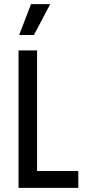

<svg xmlns="http://www.w3.org/2000/svg" viewBox="-20 -902 406 922"><path d="M69 0V-660H158V-81H356V0ZM143 -734H72L129 -882H221Z"/></svg>

Font: Bricolage Grotesque 12pt Condensed
Style: Regular
Weight: 400
Width: 3
Designer: Mathieu Triay
Foundry: Atelier Triay
Version: Version 1.001; ttfautohint (v1.8.4.7-5d5b);gftools[0.9.33.de